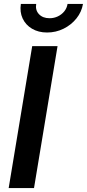

<svg xmlns="http://www.w3.org/2000/svg" viewBox="-20 -964 445 984"><path d="M274.9 -727.5 154.3 0H24.4L145 -727.5ZM221.2 -797.4Q176.8 -797.4 144 -816.9Q111.3 -836.4 95.9 -869.6Q80.6 -902.8 86.9 -943.8H165.5Q160.2 -912.1 179.7 -891.4Q199.2 -870.6 233.9 -870.6Q256.8 -870.6 276.6 -880.1Q296.4 -889.6 309.6 -906Q322.8 -922.4 326.2 -943.8H405.3Q398.4 -902.8 371.8 -869.6Q345.2 -836.4 305.9 -816.9Q266.6 -797.4 221.2 -797.4Z"/></svg>

Font: Inter 20pt SemiBold
Style: Italic
Weight: 600
Italic angle: -9.3988°
Version: Version 4.001;git-66647c0bb